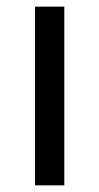

<svg xmlns="http://www.w3.org/2000/svg" viewBox="-20 -556 298 576"><path d="M172.9 0H85V-536.1H172.9Z"/></svg>

Font: NotoSans
Style: Regular
Weight: 400
Designer: Monotype Design team
Foundry: Monotype Imaging Inc.
Version: Version 1.04